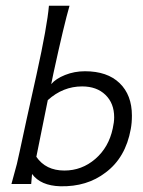

<svg xmlns="http://www.w3.org/2000/svg" viewBox="-20 -643 500 671"><path d="M437 -192Q419 -92 349 -40Q284 10 191 8Q122 6 92 -35L89 0H20Q33 -47 39 -70Q41 -77 48.5 -112.5Q56 -148 73 -226Q90 -304 108 -384Q145 -552 151 -623H223Q204 -558 167 -388L159 -349Q175 -368 207.5 -381Q240 -394 277 -394Q355 -394 398 -352.5Q441 -311 441 -239Q441 -213 437 -192ZM374 -194Q379 -216 379 -233Q379 -282 348.5 -311.5Q318 -341 267 -341Q200 -341 147 -293Q139 -255 107 -95Q140 -47 205 -47Q266 -47 313 -87.5Q360 -128 374 -194Z"/></svg>

Font: GFS Neohellenic Rg
Style: Italic
Weight: 400
Italic angle: -12°
Designer: Takis Katsoulidis and George D. Matthiopoulos
Foundry: Takis Katsoulidis and George D. Matthiopoulos
Version: Version 1.0